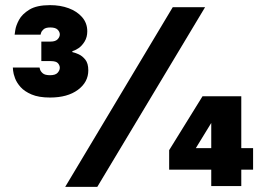

<svg xmlns="http://www.w3.org/2000/svg" viewBox="-20 -728 1006 748"><path d="M175 -348Q131 -348 103 -360Q75 -372 60 -389Q45 -406 38.5 -423.5Q32 -441 31 -453Q30 -465 30 -465H134Q134 -465 136 -457.5Q138 -450 146.5 -442.5Q155 -435 175 -435Q196 -435 204.5 -444.5Q213 -454 213 -464Q213 -473 206 -481.5Q199 -490 177 -490H141V-566H177Q196 -566 204.5 -575Q213 -584 213 -594Q213 -604 204.5 -612.5Q196 -621 176 -621Q158 -621 150 -614Q142 -607 140 -600Q138 -593 138 -593H37Q37 -593 39.5 -610.5Q42 -628 54 -650.5Q66 -673 94.5 -690.5Q123 -708 175 -708Q215 -708 247.5 -696Q280 -684 300 -661Q320 -638 320 -606Q320 -583 309.5 -566Q299 -549 285.5 -540Q272 -531 262 -529V-525Q272 -523 286.5 -516.5Q301 -510 312.5 -495.5Q324 -481 324 -454Q324 -408 283.5 -378Q243 -348 175 -348ZM234 0 653 -700H779L359 0ZM803 -3V-67H639V-143L769 -353H920V-151H966V-67H920V-3ZM743 -151H803V-249Z"/></svg>

Font: Be Vietnam Pro Black
Style: Regular
Weight: 900
Designer: Lam Bao, Tony Le, Vietanh Nguyen
Foundry: Yellow Type Foundry
Version: Version 1.002; ttfautohint (v1.8.3)